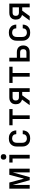

<svg xmlns="http://www.w3.org/2000/svg" viewBox="2073 -2865 804 4990"><g transform="rotate(-90 2475.0 -370.0)"><path d="M66 0V-530H226L327 -149L427 -530H587V0H490V-443L366 0H287L163 -443V0Z M893 -608Q878 -608 864 -612.5Q850 -617 839.5 -627Q829 -637 825 -651.5Q821 -666 821 -680Q821 -694 825 -708.5Q829 -723 839.5 -733Q850 -743 864 -747.5Q878 -752 893 -752Q907 -752 921 -747.5Q935 -743 945.5 -733Q956 -723 960 -708.5Q964 -694 964 -680Q964 -666 960 -651.5Q956 -637 945.5 -627Q935 -617 921 -612.5Q907 -608 893 -608ZM850 0V-445H745V-530H946V0Z M1371 12Q1343 12 1314.5 7Q1286 2 1260.5 -11.5Q1235 -25 1215 -46.5Q1195 -68 1182.5 -93.5Q1170 -119 1165.5 -147.5Q1161 -176 1161 -205V-325Q1161 -354 1165.5 -382.5Q1170 -411 1182.5 -436.5Q1195 -462 1215 -483.5Q1235 -505 1260.5 -518.5Q1286 -532 1314.5 -537Q1343 -542 1371 -542Q1398 -542 1424.5 -538Q1451 -534 1475.5 -522.5Q1500 -511 1520.5 -493Q1541 -475 1554.5 -452Q1568 -429 1574.5 -403Q1581 -377 1581 -350V-349H1484V-350Q1484 -372 1476.5 -393Q1469 -414 1453 -429Q1437 -444 1415 -450.5Q1393 -457 1371 -457Q1347 -457 1323.5 -447.5Q1300 -438 1284.5 -418.5Q1269 -399 1263.5 -374.5Q1258 -350 1258 -325V-205Q1258 -180 1263.5 -155.5Q1269 -131 1284.5 -111.5Q1300 -92 1323.5 -82.5Q1347 -73 1371 -73Q1393 -73 1415 -79.5Q1437 -86 1453 -101Q1469 -116 1476.5 -137Q1484 -158 1484 -180V-181H1581V-180Q1581 -153 1574.5 -127Q1568 -101 1554.5 -78Q1541 -55 1520.5 -37Q1500 -19 1475.5 -7.5Q1451 4 1424.5 8Q1398 12 1371 12Z M1877 0V-445H1714V-530H2136V-445H1973V0Z M2351 0H2237L2382 -200Q2355 -207 2331 -221.5Q2307 -236 2290.5 -258Q2274 -280 2267.5 -307.5Q2261 -335 2261 -363Q2261 -386 2265.5 -409Q2270 -432 2281 -452Q2292 -472 2309.5 -488Q2327 -504 2348 -513.5Q2369 -523 2392 -526.5Q2415 -530 2438 -530H2677V0H2580V-195H2493ZM2438 -280H2580V-445H2438Q2422 -445 2406 -440Q2390 -435 2378.5 -423Q2367 -411 2362.5 -395Q2358 -379 2358 -363Q2358 -346 2362.5 -330Q2367 -314 2378.5 -302Q2390 -290 2406 -285Q2422 -280 2438 -280Z M2977 0V-445H2814V-530H3236V-445H3073V0Z M3373 0V-530H3470V-334H3612Q3635 -334 3658 -330.5Q3681 -327 3702 -317.5Q3723 -308 3740.5 -292Q3758 -276 3769 -256Q3780 -236 3784.5 -213Q3789 -190 3789 -167Q3789 -144 3784.5 -121Q3780 -98 3769 -78Q3758 -58 3740.5 -42Q3723 -26 3702 -16.5Q3681 -7 3658 -3.5Q3635 0 3612 0ZM3470 -85H3612Q3628 -85 3644 -90Q3660 -95 3671.5 -107Q3683 -119 3687.5 -135Q3692 -151 3692 -167Q3692 -183 3687.5 -199Q3683 -215 3671.5 -227Q3660 -239 3644 -244Q3628 -249 3612 -249H3470Z M4121 12Q4093 12 4064.5 7Q4036 2 4010.5 -11.5Q3985 -25 3965 -46.5Q3945 -68 3932.5 -93.5Q3920 -119 3915.5 -147.5Q3911 -176 3911 -205V-325Q3911 -354 3915.5 -382.5Q3920 -411 3932.5 -436.5Q3945 -462 3965 -483.5Q3985 -505 4010.5 -518.5Q4036 -532 4064.5 -537Q4093 -542 4121 -542Q4148 -542 4174.5 -538Q4201 -534 4225.5 -522.5Q4250 -511 4270.5 -493Q4291 -475 4304.5 -452Q4318 -429 4324.5 -403Q4331 -377 4331 -350V-349H4234V-350Q4234 -372 4226.5 -393Q4219 -414 4203 -429Q4187 -444 4165 -450.5Q4143 -457 4121 -457Q4097 -457 4073.5 -447.5Q4050 -438 4034.5 -418.5Q4019 -399 4013.5 -374.5Q4008 -350 4008 -325V-205Q4008 -180 4013.5 -155.5Q4019 -131 4034.5 -111.5Q4050 -92 4073.5 -82.5Q4097 -73 4121 -73Q4143 -73 4165 -79.5Q4187 -86 4203 -101Q4219 -116 4226.5 -137Q4234 -158 4234 -180V-181H4331V-180Q4331 -153 4324.5 -127Q4318 -101 4304.5 -78Q4291 -55 4270.5 -37Q4250 -19 4225.5 -7.5Q4201 4 4174.5 8Q4148 12 4121 12Z M4551 0H4437L4582 -200Q4555 -207 4531 -221.5Q4507 -236 4490.5 -258Q4474 -280 4467.5 -307.5Q4461 -335 4461 -363Q4461 -386 4465.5 -409Q4470 -432 4481 -452Q4492 -472 4509.5 -488Q4527 -504 4548 -513.5Q4569 -523 4592 -526.5Q4615 -530 4638 -530H4877V0H4780V-195H4693ZM4638 -280H4780V-445H4638Q4622 -445 4606 -440Q4590 -435 4578.5 -423Q4567 -411 4562.5 -395Q4558 -379 4558 -363Q4558 -346 4562.5 -330Q4567 -314 4578.5 -302Q4590 -290 4606 -285Q4622 -280 4638 -280Z"/></g></svg>

Font: Lode Dark
Style: Bold
Weight: 700
Monospace: yes
Designer: Belleve Invis
Foundry: Belleve Invis
Version: Version 29.2.0; ttfautohint (v1.8.3)